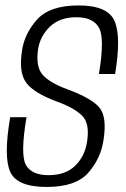

<svg xmlns="http://www.w3.org/2000/svg" viewBox="-20 -700 474 724"><path d="M156 5Q43.5 5 18.2 -52.8Q-7 -110.5 18.5 -258H80Q56 -117.5 77.5 -78.5Q99 -39.5 163 -39.5Q227 -39.5 263.2 -74.8Q299.5 -110 308 -164Q319.5 -233.5 290.2 -263.2Q261 -293 193.5 -317.5Q108.5 -349 79.5 -387.2Q50.5 -425.5 62.5 -505.5Q71 -571.5 119 -625.5Q167 -679.5 276 -679.5Q387 -679.5 412.2 -620.2Q437.5 -561 414 -421H353Q375.5 -556 353.2 -595.5Q331 -635 268 -635Q205 -635 168 -599.2Q131 -563.5 123.5 -513.5Q114 -447 141.8 -416.8Q169.5 -386.5 237.5 -362Q325 -329.5 354.5 -294.8Q384 -260 370.5 -173Q360.5 -103.5 313.5 -49.2Q266.5 5 156 5Z"/></svg>

Font: Anybody Light
Style: Italic
Weight: 300
Italic angle: -10°
Designer: Tyler Finck
Foundry: Etcetera Type Company
Version: Version 1.010; ttfautohint (v1.8.3) -l 8 -r 50 -G 200 -x 14 